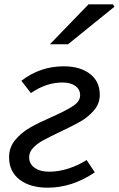

<svg xmlns="http://www.w3.org/2000/svg" viewBox="-20 -856 550 889"><path d="M22 -128Q22 -174 50.5 -208Q79 -242 118 -264.5Q157 -287 221 -315Q288 -345 319.5 -366Q351 -387 351 -415Q351 -442 329 -458Q307 -474 269 -474Q194 -474 123 -425L79 -482Q166 -549 275 -549Q351 -549 396.5 -514Q442 -479 442 -417Q442 -377 416 -346Q390 -315 353.5 -294Q317 -273 257 -245Q207 -221 179.5 -206Q152 -191 133.5 -171.5Q115 -152 115 -128Q115 -97 140.5 -79Q166 -61 208 -61Q251 -61 296.5 -75.5Q342 -90 381 -115L419 -58Q314 13 201 13Q119 13 70.5 -24.5Q22 -62 22 -128ZM390 -836H503L510 -825L295 -651H211Z"/></svg>

Font: Nebula Sans Medium
Style: Regular
Weight: 500
Italic angle: -9°
Designer: Paul D. Hunt for Adobe (as Source Sans)
Foundry: Nebula Entertainment & Broadcasting LLC
Version: Version 1.010